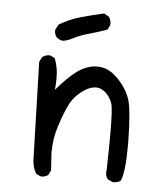

<svg xmlns="http://www.w3.org/2000/svg" viewBox="-47 -646 593 678"><g transform="rotate(5 250.0 -307.5)"><path d="M125 -10.7Q139.2 -10.7 148.4 -18.6L156.7 -34.7L152.8 -96.7Q152.8 -146.5 166.7 -190.4Q180.7 -234.4 196.3 -267.6Q212.9 -302.7 248 -326.2Q270.5 -340.8 289.6 -340.8Q301.3 -340.8 310.8 -335.4Q320.3 -330.1 327.1 -323.2Q340.8 -309.6 347.7 -289.6Q354 -270.5 354 -183.1Q354 -131.8 352.1 -55.2Q351.1 -49.8 351.1 -45.4Q351.1 -31.2 358.9 -21.5L376 -13.2Q377.9 -12.7 380.9 -12.7Q383.8 -12.7 387.7 -13.7Q397 -14.6 405.3 -20.5Q419.4 -54.2 419.4 -142.6Q419.4 -152.8 419.4 -164.1Q417.5 -272.9 406.2 -308.1Q393.6 -347.7 359.9 -381.3Q334 -407.2 307.1 -412.6Q297.4 -414.6 289.8 -414.6Q282.2 -414.6 275.4 -414.1Q260.3 -412.1 243.7 -405.3Q209.5 -391.1 159.7 -335.9L145.5 -319.8L147 -341.3Q147.5 -350.6 147.5 -358.6Q147.5 -366.7 147 -377.9Q146.5 -389.2 143.3 -403.6Q140.1 -418 134.8 -431.2L119.1 -439Q117.7 -439.5 115.7 -439.5Q101.1 -439.5 89.8 -430.2L81.5 -413.6L91.3 -73.2Q91.3 -42.5 105 -19L121.1 -11.2Q123 -10.7 125 -10.7ZM319.8 -563.5Q320.3 -565.9 320.3 -570.3Q320.3 -574.7 318.6 -581.3Q316.9 -587.9 312.5 -593.8L294.9 -603.5Q253.4 -594.2 213.6 -583Q173.8 -571.8 138.2 -550.3L128.4 -532.2Q127.9 -530.3 127.9 -528.3Q127.9 -513.7 136.2 -504.4Q145.5 -496.6 158.2 -494.6Q174.3 -496.6 196.3 -508.1Q218.3 -519.5 250.5 -528.3Q282.7 -537.1 312 -547.9Z"/></g></svg>

Font: Bakudai
Style: ExtraLight
Weight: 200
Version: Version 1.48